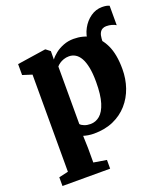

<svg xmlns="http://www.w3.org/2000/svg" viewBox="-164 -796 993 1147"><g transform="rotate(-20 333.0 -222.0)"><path d="M544.5 -355.5 497.5 -425.5 471 -515.5Q472 -560 492.8 -598.2Q513.5 -636.5 547 -660Q580.5 -683.5 620 -683.5Q649.5 -683.5 666 -675V-551.5Q655 -558.5 639 -563Q623 -567.5 604 -567.5Q591 -567.5 580 -561.5Q569 -555.5 562.2 -542.2Q555.5 -529 554 -508ZM33 240.5V185L92.5 171.5V-446L33 -465V-534.5L211.5 -561.5H216.5L243.5 -540.5L243 -487Q255.5 -504.5 277.8 -522Q300 -539.5 330 -551.2Q360 -563 395 -563Q455.5 -563 503.8 -535Q552 -507 580.2 -447.8Q608.5 -388.5 608.5 -294Q608.5 -232 589.5 -176.8Q570.5 -121.5 533.2 -79.2Q496 -37 442 -13Q388 11 317.5 11Q299 11 280.2 7.8Q261.5 4.5 251.5 1L254 79.5V171.5L336 185V240.5ZM318 -50Q351 -50 377.2 -72Q403.5 -94 419 -143.5Q434.5 -193 434.5 -275.5Q434.5 -329.5 427 -367.2Q419.5 -405 406 -428.8Q392.5 -452.5 374 -463.5Q355.5 -474.5 334 -474.5Q315.5 -474.5 299.8 -469Q284 -463.5 272.2 -455.2Q260.5 -447 254 -438.5V-73Q261.5 -63.5 278.8 -56.8Q296 -50 318 -50Z"/></g></svg>

Font: Merriweather 36pt Black
Style: Regular
Weight: 900
Version: Version 2.100